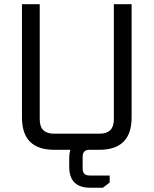

<svg xmlns="http://www.w3.org/2000/svg" viewBox="-20 -710 728 910"><path d="M84.1 -153.2V-690H168.3V-143.8Q168.3 -76.4 236.3 -76.4H452.3Q519.6 -76.4 519.6 -143.8V-690H603.8V-153.2Q603.8 0 450.6 0H237.3Q84.1 0 84.1 -153.2ZM308.1 41.5Q308.1 -58 407.6 -58H432V0H404.2Q371.7 0 371.7 32.5V89.3Q371.7 121.8 404.2 121.8H499.8V155.3L467.6 179.7H407.6Q308.1 179.7 308.1 80.2Z"/></svg>

Font: Oxanium ExtraLight
Style: Regular
Weight: 200
Designer: Severin Meyer
Version: Version 2.000